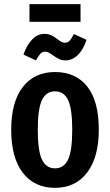

<svg xmlns="http://www.w3.org/2000/svg" viewBox="-20 -890 530 925"><path d="M456 -265Q456 -133 400 -59Q344 15 245 15Q146 15 90 -57.5Q34 -130 34 -265Q34 -399 90 -471Q146 -543 245 -543Q345 -543 400.5 -473Q456 -403 456 -265ZM162 -265Q162 -164 182 -121.5Q202 -79 245 -79Q288 -79 308 -121.5Q328 -164 328 -265Q328 -366 308 -408Q288 -450 245 -450Q202 -450 182 -407.5Q162 -365 162 -265ZM240 -620Q225 -631 216 -636Q207 -641 197 -641Q184 -641 175 -631.5Q166 -622 153 -599L93 -627Q109 -673 135 -700Q161 -727 195 -727Q224 -727 250 -706Q266 -694 274.5 -689Q283 -684 293 -684Q306 -684 315.5 -694Q325 -704 336 -726L397 -698Q381 -650 354.5 -624.5Q328 -599 295 -599Q279 -599 267 -604.5Q255 -610 240 -620ZM122 -785V-870H368V-785Z"/></svg>

Font: Fira Sans Compressed Medium
Style: Regular
Weight: 500
Width: 1
Designer: bBox Type GmbH & Carrois Corporate GbR & Edenspiekermann AG
Foundry: bBox Type GmbH & Carrois Corporate GbR & Edenspiekermann AG
Version: Version 4.301